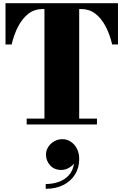

<svg xmlns="http://www.w3.org/2000/svg" viewBox="-20 -770 764 1188"><path d="M264.5 186.3Q264.5 161.1 278.5 139.3Q292.5 117.5 315.7 104.3Q338.9 91.1 366.1 91.1Q393.7 91.1 417.5 106.5Q441.3 121.9 455.7 149.5Q470.1 177.1 470.1 214.3Q470.1 268.3 444.1 309.9Q418.1 351.5 371.5 374.9Q324.9 398.3 262.9 398.3V368.7Q305.3 368.7 342.9 355.5Q380.5 342.3 406.1 314.1Q431.7 285.9 438.1 241.9Q426.1 257.5 404.7 269.5Q383.3 281.5 358.9 281.5Q315.3 281.5 289.9 252.7Q264.5 223.9 264.5 186.3ZM145 -36H255V-714H242Q194 -714 156.8 -685.8Q119.5 -657.5 93.2 -608Q67 -558.5 52 -495H14V-750H710V-495H674Q659 -558.5 632.8 -608Q606.5 -657.5 569.2 -685.8Q532 -714 484 -714H470V-36H580V0H145Z"/></svg>

Font: Bodoni* 06pt Fatface
Style: Regular
Weight: 900
Version: Version 2.3